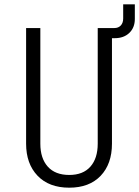

<svg xmlns="http://www.w3.org/2000/svg" viewBox="-20 -860 645 890"><path d="M301 10Q207 10 154 -45.5Q101 -101 101 -194V-730H167V-194Q167 -126 201.5 -87.5Q236 -49 301 -49Q365 -49 399 -87.5Q433 -126 433 -194V-730H510Q529 -730 540 -742Q551 -754 551 -774V-840H605V-772Q605 -732 579.5 -707.5Q554 -683 512 -683H499V-194Q499 -100 446.5 -45Q394 10 301 10Z"/></svg>

Font: Tiny ExtraLight
Style: Regular
Weight: 200
Monospace: yes
Designer: Philipp Nurullin, Konstantin Bulenkov
Foundry: JetBrains
Version: Version 2.251; ttfautohint (v1.8.4.7-5d5b)